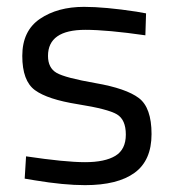

<svg xmlns="http://www.w3.org/2000/svg" viewBox="-20 -530 505 560"><path d="M229 -443Q120 -443 120 -367Q120 -332 145 -317.5Q170 -303 259 -287.5Q348 -272 385 -244Q422 -216 422 -139Q422 -62 372.5 -26Q323 10 228 10Q166 10 82 -4L52 -9L56 -74Q170 -57 228 -57Q286 -57 316.5 -75.5Q347 -94 347 -137.5Q347 -181 321 -196.5Q295 -212 207 -226Q119 -240 82 -267Q45 -294 45 -367Q45 -440 96.5 -475Q148 -510 225 -510Q286 -510 378 -496L406 -491L404 -427Q293 -443 229 -443Z"/></svg>

Font: TitilliumWeb-Regular
Style: Regular
Weight: 400
Version: Version 1.001;PS 57.000;hotconv 1.0.70;makeotf.lib2.5.55311